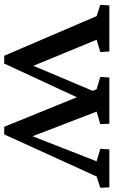

<svg xmlns="http://www.w3.org/2000/svg" viewBox="171 -718 552 935"><g transform="rotate(90 447.5 -251.0)"><path d="M598 5H635L840 -445L895 -463L893 -507H708L705 -463L766 -445L644 -133L524 -445L585 -463L583 -507H358L355 -463L415 -445L423 -426L301 -137L174 -445L234 -463L231 -507H7L4 -463L59 -445L252 5H290L454 -349Z"/></g></svg>

Font: TPK Tissa Web Medium
Style: Regular
Weight: 500
Designer: Jacques Le Bailly, Suppakit Chalermlarp | Katatrad Co.,Ltd.
Foundry: Jacques Le Bailly, Cadson Demak Co.,Ltd.
Version: Version 5.000;Glyphs 3.1.2 (3151)